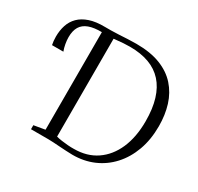

<svg xmlns="http://www.w3.org/2000/svg" viewBox="-160 -939 1170 1136"><g transform="rotate(30 425.0 -371.0)"><path d="M461.5 8.5Q440 8 417 6.8Q394 5.5 371.2 4Q348.5 2.5 328.8 1.2Q309 0 293.5 0H175.5V-27.5L251.5 -40.5V-743H292.5Q317 -743 345.8 -744.8Q374.5 -746.5 404.5 -748Q434.5 -749.5 463.5 -749.5Q559.5 -749.5 627.5 -723Q695.5 -696.5 738.5 -648.2Q781.5 -600 801.8 -535Q822 -470 822 -393Q822 -301.5 795 -227.5Q768 -153.5 719.2 -100.2Q670.5 -47 605 -19Q539.5 9 461.5 8.5ZM453 -26Q542 -26 606 -69.5Q670 -113 704.8 -192.2Q739.5 -271.5 739.5 -379.5Q739.5 -465 720.2 -528Q701 -591 663.2 -632.8Q625.5 -674.5 569.5 -695Q513.5 -715.5 439.5 -715.5Q417 -715.5 395.2 -714Q373.5 -712.5 356.2 -710.5Q339 -708.5 331 -708V-39.5Q347 -35 368.2 -32Q389.5 -29 411.8 -27.2Q434 -25.5 453 -26ZM34.5 -493Q32 -504 30.5 -518.8Q29 -533.5 29 -548.5Q29 -591 40.8 -626.8Q52.5 -662.5 78.8 -688.8Q105 -715 147.8 -729.5Q190.5 -744 252.5 -743L259.5 -724.5L252.5 -707Q198.5 -708 163.5 -695Q128.5 -682 112 -654.5Q95.5 -627 95.5 -583Q95.5 -562 99.8 -538Q104 -514 112 -493Z"/></g></svg>

Font: Merriweather 96pt Light
Style: Regular
Weight: 300
Version: Version 2.100